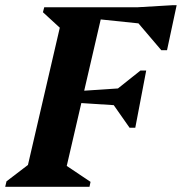

<svg xmlns="http://www.w3.org/2000/svg" viewBox="-47 -718 699 738"><path d="M-27 0 -22 -21 105 -118 50 -39 192 -651 227 -571 118 -671 123 -690H351L200 -39L165 -110L301 -19L297 0ZM449 -310 232 -324 241 -367 466 -382ZM451 -227 381 -327 390 -365 493 -447H515L473 -227ZM602 -616 314 -646 324 -690H620ZM573 -525 470 -646 480 -690 616 -698H632L595 -525Z"/></svg>

Font: Platypi Light SemiBold
Style: Italic
Weight: 600
Italic angle: -13°
Version: Version 1.200